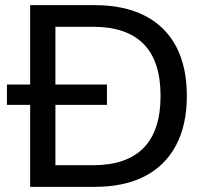

<svg xmlns="http://www.w3.org/2000/svg" viewBox="-20 -725 815 745"><path d="M97 0V-705H348Q462 -705 542 -664Q622 -623 663.5 -544.5Q705 -466 705 -353Q705 -240 663 -161Q621 -82 541.5 -41Q462 0 348 0ZM195 -84H342Q471 -84 537 -151Q603 -218 603 -353Q603 -488 537 -554.5Q471 -621 342 -621H195ZM7 -318V-397H395V-318Z"/></svg>

Font: Nunito Sans 12pt ExtraLight 9pt Medium
Style: Regular
Weight: 500
Version: Version 3.101;gftools[0.9.27]